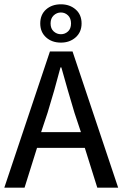

<svg xmlns="http://www.w3.org/2000/svg" viewBox="-20 -872 570 892"><path d="M432 0 374 -185H152L94 0H0L212 -633H317L529 0ZM171 -258H356L326 -348Q310 -400 295 -453Q280 -506 265 -559H261Q247 -505 232 -452.5Q217 -400 201 -348ZM263 -674Q221 -674 194 -698.5Q167 -723 167 -763Q167 -804 194 -828Q221 -852 263 -852Q304 -852 331.5 -828Q359 -804 359 -763Q359 -723 331.5 -698.5Q304 -674 263 -674ZM263 -713Q282 -713 296 -726Q310 -739 310 -763Q310 -787 296 -800.5Q282 -814 263 -814Q244 -814 229.5 -800.5Q215 -787 215 -763Q215 -739 229.5 -726Q244 -713 263 -713Z"/></svg>

Font: Narnoor
Style: Regular
Weight: 400
Designer: S. Sridhar Murthy
Foundry: SIL International
Version: Version 3.000